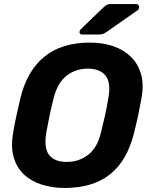

<svg xmlns="http://www.w3.org/2000/svg" viewBox="-20 -921 743 951"><path d="M300 10Q238 10 185.5 -7Q133 -24 97.5 -58Q62 -92 47.5 -143Q33 -194 45 -263Q52 -306 61.5 -348.5Q71 -391 81 -435Q114 -570 199.5 -640Q285 -710 426 -710Q488 -710 540 -692.5Q592 -675 628 -640Q664 -605 678.5 -554Q693 -503 681 -435Q673 -391 664 -348.5Q655 -306 644 -263Q610 -125 525 -57.5Q440 10 300 10ZM311 -119Q371 -119 417 -154.5Q463 -190 481 -268Q492 -312 500.5 -350.5Q509 -389 516 -432Q531 -510 503.5 -545.5Q476 -581 415 -581Q354 -581 309 -545.5Q264 -510 245 -432Q234 -389 226 -350.5Q218 -312 210 -268Q196 -190 222.5 -154.5Q249 -119 311 -119ZM388 -750Q372 -750 374 -764Q375 -772 382 -778L490 -882Q502 -894 510 -897.5Q518 -901 531 -901H653Q662 -901 666 -895.5Q670 -890 669 -883Q668 -874 660 -869L510 -764Q500 -757 491.5 -753.5Q483 -750 470 -750Z"/></svg>

Font: Rubik Light SemiBold
Style: Italic
Weight: 600
Italic angle: -12°
Version: Version 2.104